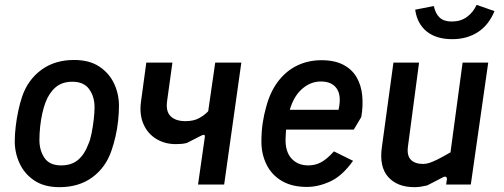

<svg xmlns="http://www.w3.org/2000/svg" viewBox="-20 -763 2083 794"><path d="M226 11Q163 11 122 -16.5Q81 -44 61 -87.5Q41 -131 41 -179Q41 -207 45 -240.5Q49 -274 56 -306.5Q63 -339 72 -365Q96 -434 151.5 -474.5Q207 -515 286 -515Q350 -515 391 -487.5Q432 -460 452 -417Q472 -374 472 -325Q472 -298 468.5 -264Q465 -230 457.5 -198Q450 -166 441 -140Q417 -70 361.5 -29.5Q306 11 226 11ZM233 -79Q276 -79 303 -102Q330 -125 345 -166Q353 -183 358.5 -210.5Q364 -238 367.5 -267.5Q371 -297 371 -320Q371 -363 349 -394Q327 -425 279 -425Q237 -425 210 -402Q183 -379 168 -339Q161 -321 155 -294.5Q149 -268 146 -239Q143 -210 143 -184Q143 -141 164 -110Q185 -79 233 -79Z M799 0 827 -196Q828 -205 823.5 -205.5Q819 -206 810 -201L753 -172Q743 -169 731 -168Q719 -167 707 -167Q661 -167 625.5 -189Q590 -211 573 -250.5Q556 -290 563 -342L585 -504H693L671 -345Q665 -303 685.5 -282.5Q706 -262 747 -262Q781 -262 803.5 -274.5Q826 -287 841 -303L870 -504H978L907 0Z M1249 10Q1187 10 1145 -15Q1103 -40 1082 -83Q1061 -126 1061 -177Q1061 -219 1066.5 -255Q1072 -291 1080 -318Q1096 -381 1129 -425Q1162 -469 1208 -491.5Q1254 -514 1309 -514Q1364 -514 1400 -495Q1436 -476 1455 -443Q1474 -410 1478 -367.5Q1482 -325 1474 -279L1443 -227H1143L1153 -309H1380Q1393 -366 1373 -396Q1353 -426 1307 -426Q1261 -426 1224.5 -391Q1188 -356 1173 -288Q1169 -267 1165.5 -246Q1162 -225 1161 -191Q1159 -137 1185 -108Q1211 -79 1255 -79Q1284 -79 1308 -92Q1332 -105 1361 -137L1440 -98Q1396 -36 1346.5 -13Q1297 10 1249 10Z M1694 11Q1623 11 1585.5 -31Q1548 -73 1559 -153L1607 -504H1713L1667 -157Q1662 -120 1679 -102.5Q1696 -85 1730 -85Q1741 -85 1754.5 -89Q1768 -93 1789 -103.5Q1810 -114 1843 -133L1893 -504H1999L1927 0H1825L1828 -21Q1829 -29 1824 -31.5Q1819 -34 1812 -30Q1793 -20 1776.5 -11.5Q1760 -3 1746 4Q1733 7 1720 9Q1707 11 1694 11ZM1850 -601Q1784 -601 1744.5 -633Q1705 -665 1697 -723L1774 -738Q1781 -706 1798.5 -690Q1816 -674 1848 -674Q1885 -674 1911 -693Q1937 -712 1951 -743L2025 -717Q2001 -659 1956 -630Q1911 -601 1850 -601Z"/></svg>

Font: Finlandica Medium
Style: Italic
Weight: 500
Italic angle: -8°
Designer: Niklas Ekholm, Juho Hiilivirta, Jaakko Suomalainen
Foundry: Helsinki Type Studio
Version: Version 1.063